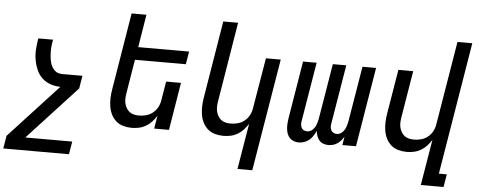

<svg xmlns="http://www.w3.org/2000/svg" viewBox="-64 -886 3122 1252"><g transform="rotate(5 1496.5 -260.0)"><path d="M-7 215 7 131 329 -218Q294 -218 262 -229.5Q230 -241 207 -263.5Q184 -286 171 -317Q158 -348 152.5 -381.5Q147 -415 149.5 -450Q152 -485 158 -520H255Q252 -506 250 -492.5Q248 -479 247 -465Q246 -451 246.5 -437.5Q247 -424 248 -411Q249 -398 251.5 -385Q254 -372 258.5 -359.5Q263 -347 270 -336.5Q277 -326 286.5 -317.5Q296 -309 309 -305.5Q322 -302 335 -302H466L452 -218L130 131H437L423 215Z M816 8Q787 8 760 0.5Q733 -7 713 -24.5Q693 -42 681 -66Q669 -90 664.5 -117.5Q660 -145 661 -173.5Q662 -202 667 -231L750 -735H847L812 -520H1145L1131 -436H798L762 -217Q759 -200 758 -182.5Q757 -165 760.5 -149Q764 -133 772 -118.5Q780 -104 792.5 -94Q805 -84 821.5 -80Q838 -76 855 -76Q879 -76 903 -82.5Q927 -89 947 -105.5Q967 -122 978.5 -145Q990 -168 993 -192L1013 -312H1110L1059 0H962L976 -85Q963 -64 946 -45.5Q929 -27 907.5 -14.5Q886 -2 862.5 3Q839 8 816 8Z M1526 215 1576 -85Q1563 -64 1546 -45.5Q1529 -27 1507.5 -14.5Q1486 -2 1462.5 3Q1439 8 1416 8Q1387 8 1360 0.5Q1333 -7 1313 -24.5Q1293 -42 1281 -66Q1269 -90 1264.5 -117.5Q1260 -145 1261 -173.5Q1262 -202 1267 -231L1350 -735H1447L1362 -217Q1359 -200 1358 -182.5Q1357 -165 1360.5 -149Q1364 -133 1372 -118.5Q1380 -104 1392.5 -94Q1405 -84 1421.5 -80Q1438 -76 1455 -76Q1479 -76 1503 -82.5Q1527 -89 1547 -105.5Q1567 -122 1578.5 -145Q1590 -168 1593 -192L1648 -520H1745L1623 215Z M1908 8Q1891 8 1875.5 2Q1860 -4 1849 -15.5Q1838 -27 1832.5 -42.5Q1827 -58 1825.5 -75Q1824 -92 1825 -109Q1826 -126 1829 -144L1891 -520H1980L1915 -129Q1913 -118 1914.5 -107Q1916 -96 1921 -87Q1926 -78 1936 -73.5Q1946 -69 1957 -69Q1966 -69 1976 -73Q1986 -77 1993.5 -84.5Q2001 -92 2006.5 -101Q2012 -110 2015.5 -119.5Q2019 -129 2021.5 -139Q2024 -149 2026 -159L2086 -520H2174L2109 -129Q2107 -118 2108.5 -107Q2110 -96 2115.5 -87Q2121 -78 2130.5 -73.5Q2140 -69 2151 -69Q2161 -69 2170.5 -73Q2180 -77 2187.5 -84.5Q2195 -92 2200.5 -101Q2206 -110 2209.5 -119.5Q2213 -129 2215.5 -139Q2218 -149 2220 -159L2280 -520H2369L2283 0H2194L2203 -56Q2195 -42 2184.5 -30Q2174 -18 2161 -9Q2148 0 2132.5 4Q2117 8 2103 8Q2085 8 2069 2Q2053 -4 2042.5 -16.5Q2032 -29 2026.5 -45Q2021 -61 2020 -78Q2012 -61 2002 -45Q1992 -29 1977 -16.5Q1962 -4 1944 2Q1926 8 1909 8Z M2726 215 2776 -85Q2763 -64 2746 -45.5Q2729 -27 2707.5 -14.5Q2686 -2 2662.5 3Q2639 8 2616 8Q2587 8 2560 0.5Q2533 -7 2513 -24.5Q2493 -42 2481 -66Q2469 -90 2464.5 -117.5Q2460 -145 2461 -173.5Q2462 -202 2467 -231L2515 -520H2612L2562 -217Q2559 -200 2558 -182.5Q2557 -165 2560.5 -149Q2564 -133 2572 -118.5Q2580 -104 2592.5 -94Q2605 -84 2621.5 -80Q2638 -76 2655 -76Q2679 -76 2703 -82.5Q2727 -89 2747 -105.5Q2767 -122 2778.5 -145Q2790 -168 2793 -192L2883 -735H2980L2837 131H2889L2875 215Z"/></g></svg>

Font: Iosevka Medium Extended
Style: Italic
Weight: 500
Width: 7
Italic angle: -9°
Monospace: yes
Designer: Belleve Invis
Foundry: Belleve Invis
Version: Version 32.5.0; ttfautohint (v1.8.4)